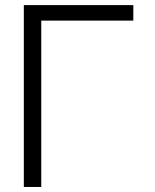

<svg xmlns="http://www.w3.org/2000/svg" viewBox="-20 -743 615 763"><path d="M144 -661.1V0H74.7V-722.7H509.8V-661.1Z"/></svg>

Font: Giphurs Light
Style: Regular
Weight: 300
Version: Version 0.920; ttfautohint (v1.8.4.7-5d5b)